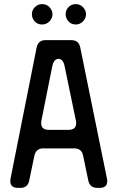

<svg xmlns="http://www.w3.org/2000/svg" viewBox="-20 -904 571 933"><path d="M30 -24Q30 9 67 9H79Q115 9 122 -27L147 -147Q155 -183 190 -183H341Q377 -183 384 -147L409 -27Q417 9 452 9H464Q501 9 501 -23Q501 -32 500 -35L370 -673Q363 -709 327 -709H201Q166 -709 158 -673L31 -35Q30 -32 30 -24ZM180 -306Q180 -314 181 -317L234 -582Q242 -618 264 -618Q287 -618 294 -582L349 -317Q350 -314 350 -305Q350 -273 313 -273H217Q180 -273 180 -306ZM185 -785Q206 -785 220.5 -800.5Q235 -816 235 -835Q235 -853 221 -868.5Q207 -884 185 -884Q164 -884 149.5 -869.5Q135 -855 135 -835Q135 -815 148.5 -800Q162 -785 185 -785ZM348 -785Q369 -785 383.5 -800.5Q398 -816 398 -835Q398 -853 384 -868.5Q370 -884 348 -884Q327 -884 313 -869.5Q299 -855 299 -835Q299 -816 312.5 -800.5Q326 -785 348 -785Z"/></svg>

Font: WD-XL Lubrifont TC
Style: Regular
Weight: 400
Designer: [WD-XL Lubrifont] Copyright 2020-2022 (c) NightFurySL2001, Skr-ZERO; [ZCOOL QingKe HuangYou] Copyright 2018-2022 (c) The
Version: Version 2.001;hotconv 1.1.1;makeotfexe 2.6.0